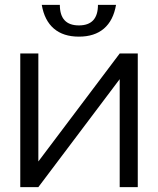

<svg xmlns="http://www.w3.org/2000/svg" viewBox="-20 -766 647 786"><path d="M151 -746Q162 -682 200.5 -649Q239 -616 303 -616Q367 -616 405.5 -649Q444 -682 455 -746H381Q381 -704 361.5 -683Q342 -662 303 -662Q264 -662 244.5 -683Q225 -704 225 -746ZM63 0H137L470 -442V0H544V-547H470L137 -105V-547H63Z"/></svg>

Font: Involve
Style: Regular
Weight: 400
Designer: Stefan Peev
Foundry: Context Ltd.
Version: Version 1.001